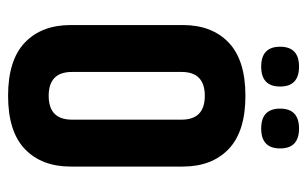

<svg xmlns="http://www.w3.org/2000/svg" viewBox="-166 -602 778 487"><g transform="rotate(90 223.5 -359.0)"><path d="M284 -430Q284 -489 223.5 -489Q163 -489 163 -430V-152Q163 -93 223.5 -93Q284 -93 284 -152ZM44 -433Q44 -507 88.5 -549.5Q133 -592 223.5 -592Q314 -592 358.5 -549.5Q403 -507 403 -433V-149Q403 -75 358.5 -32.5Q314 10 223.5 10Q133 10 88.5 -32.5Q44 -75 44 -149ZM306.5 -632Q256 -632 256 -680Q256 -728 306.5 -728Q357 -728 357 -680Q357 -632 306.5 -632ZM149.5 -632Q99 -632 99 -680Q99 -728 149.5 -728Q200 -728 200 -680Q200 -632 149.5 -632Z"/></g></svg>

Font: Khand Semibold
Style: Regular
Weight: 600
Designer: Devanagari: Sanchit Sawaria, Jyotish Sonowal; Latin: Satya Rajpurohit
Foundry: Indian Type Foundry
Version: Version 1.100;PS 1.0;hotconv 1.0.78;makeotf.lib2.5.61930; tt